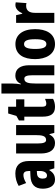

<svg xmlns="http://www.w3.org/2000/svg" viewBox="954 -1806 810 2759"><g transform="rotate(-90 1359.5 -426.0)"><path d="M247 -611C182 -611 119 -594 68 -563L109 -456C156 -483 191 -495 225 -495C264 -495 282 -468 282 -419V-397L211 -394C92 -389 28 -334 28 -217C28 -127 64 -41 157 -41C223 -41 261 -68 295 -124H298L321 -51H426V-414C426 -547 360 -611 247 -611ZM248 -300 282 -302V-252C282 -194 255 -156 218 -156C188 -156 173 -175 173 -219C173 -269 198 -298 248 -300Z M942 -600H798V-324C798 -227 788 -169 727 -169C692 -169 678 -209 678 -287V-600H534V-243C534 -116 586 -41 683 -41C740 -41 780 -68 805 -120H813L830 -51H942Z M1248 -166C1219 -166 1206 -184 1206 -221V-482H1312V-600H1206V-714H1109L1074 -596L1008 -559V-482H1063V-222C1063 -100 1104 -41 1205 -41C1246 -41 1287 -51 1319 -69V-184C1292 -173 1269 -166 1248 -166Z M1539 -655V-811H1395V-51H1539V-310C1539 -428 1553 -482 1610 -482C1643 -482 1658 -445 1658 -368V-51H1802V-412C1802 -539 1750 -611 1654 -611C1597 -611 1557 -584 1535 -532H1527C1534 -568 1539 -616 1539 -655Z M2321 -327C2321 -509 2236 -610 2107 -610C1953 -610 1890 -490 1890 -327C1890 -176 1956 -41 2105 -41C2265 -41 2321 -180 2321 -327ZM2036 -325C2036 -437 2057 -486 2106 -486C2156 -486 2176 -436 2176 -327C2176 -217 2156 -165 2106 -165C2057 -165 2036 -218 2036 -325Z M2666 -610C2610 -610 2569 -560 2549 -512H2542L2522 -600H2411V-51H2555V-330C2555 -409 2586 -456 2657 -456C2669 -456 2685 -455 2695 -451L2706 -605C2688 -610 2677 -610 2666 -610Z"/></g></svg>

Font: Noto Sans Tamil UI ExtraCondensed ExtraBold
Style: Regular
Weight: 800
Width: 2
Designer: Jelle Bosma - Monotype Design Team
Foundry: Monotype Imaging Inc.
Version: Version 2.004